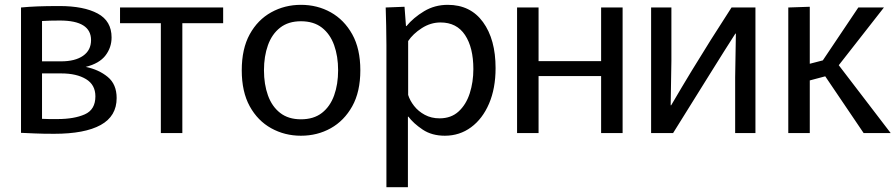

<svg xmlns="http://www.w3.org/2000/svg" viewBox="-20 -551 3708 795"><path d="M204 3Q157 3 124 1.5Q91 0 67 -1V-520Q98 -523 135 -524.5Q172 -526 226 -526Q327 -526 384.5 -495Q442 -464 442 -396Q442 -354 416.5 -321Q391 -288 335 -274Q389 -263 426 -232.5Q463 -202 463 -145Q463 -70 397 -33.5Q331 3 204 3ZM233 -297Q291 -297 324 -320Q357 -343 357 -385Q357 -466 228 -466Q185 -466 154 -464V-297ZM218 -58Q287 -58 331 -77.5Q375 -97 375 -152Q375 -200 336 -223.5Q297 -247 234 -247H154V-59Q167 -58 184.5 -58Q202 -58 218 -58Z M646 0V-455H477V-520H904V-455H735V0Z M1226 11Q1159 11 1103 -20Q1047 -51 1014 -111Q981 -171 981 -260Q981 -349 1014 -409Q1047 -469 1103 -500Q1159 -531 1226 -531Q1294 -531 1349.5 -500Q1405 -469 1438.5 -409Q1472 -349 1472 -260Q1472 -171 1438.5 -111Q1405 -51 1349.5 -20Q1294 11 1226 11ZM1226 -57Q1279 -57 1313 -83.5Q1347 -110 1363.5 -156Q1380 -202 1380 -260Q1380 -318 1363.5 -364Q1347 -410 1313 -436.5Q1279 -463 1226 -463Q1174 -463 1140 -436.5Q1106 -410 1089.5 -364Q1073 -318 1073 -260Q1073 -202 1089.5 -156Q1106 -110 1140 -83.5Q1174 -57 1226 -57Z M1580 -365Q1580 -406 1579 -445.5Q1578 -485 1577 -520L1655 -523L1661 -443H1663Q1692 -478 1736 -504.5Q1780 -531 1834 -531Q1928 -531 1980 -459.5Q2032 -388 2032 -269Q2032 -185 2005 -122Q1978 -59 1930.5 -24Q1883 11 1822 11Q1768 11 1730 -14.5Q1692 -40 1671 -68H1669V224H1580ZM1800 -61Q1848 -61 1879 -89.5Q1910 -118 1925 -164.5Q1940 -211 1940 -265Q1940 -354 1905.5 -406Q1871 -458 1804 -458Q1763 -458 1726.5 -434.5Q1690 -411 1670 -381V-158Q1677 -135 1694.5 -112.5Q1712 -90 1739 -75.5Q1766 -61 1800 -61Z M2121 -520H2210V-298H2469V-520H2558V0H2469V-236H2210V0H2121Z M2676 0V-520H2760V-299L2757 -115H2759Q2804 -192 2843.5 -257Q2883 -322 2923 -385.5Q2963 -449 3009 -520H3108V0H3024V-231L3027 -412H3025Q2985 -350 2917.5 -241.5Q2850 -133 2767 0Z M3244 -520 3333 -523V-287L3387 -301L3534 -520H3640L3453 -281L3668 0H3556L3397 -235L3333 -218V0H3244Z"/></svg>

Font: Murecho
Style: Regular
Weight: 400
Designer: Neil Summerour
Foundry: Positype
Version: Version 1.010; ttfautohint (v1.8.3)